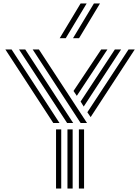

<svg xmlns="http://www.w3.org/2000/svg" viewBox="-20 -1090 809 1110"><path d="M446 -379 169 -804H205L483 -379ZM288 -379 11 -804H47L324 -379ZM368 -379 90 -804H126L403 -379ZM424 -536 405 -564 565 -804H601ZM464 -474 446 -503 644 -804H680ZM504 -413 485 -441 723 -804H759ZM436 0V-342H466V0ZM304 0V-342H334V0ZM370 0V-342H400V0ZM360 -869 481 -1070H446L325 -869ZM437 -869 558 -1070H523L402 -869Z"/></svg>

Font: Zen Tokyo Zoo
Style: Regular
Weight: 400
Designer: Yoshimichi Ohira
Foundry: A-1 Corp ZenFonts
Version: Version 1.002; ttfautohint (v1.8.3)